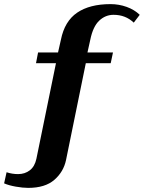

<svg xmlns="http://www.w3.org/2000/svg" viewBox="-101 -730 699 933"><path d="M-81 161 -69 107Q-42 116 -13 116Q20 116 44 97.5Q68 79 76 41L171 -423H74L84 -475H181L195 -537Q213 -627 274 -668.5Q335 -710 436 -710Q477 -710 514.5 -696.5Q552 -683 578 -658L549 -620Q509 -658 451 -658Q411 -658 381 -629.5Q351 -601 338 -538L324 -475H448L437 -423H316L220 47Q208 105 163 144Q118 183 36 183Q10 183 -24 177Q-58 171 -81 161Z"/></svg>

Font: Trirong
Style: Bold Italic
Weight: 700
Italic angle: -12°
Designer: Katatrad Team
Foundry: CadsonDemak
Version: Version 1.001